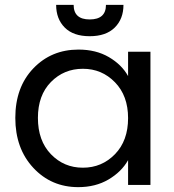

<svg xmlns="http://www.w3.org/2000/svg" viewBox="-20 -761 716 790"><path d="M303 -557Q375 -557 428 -526Q481 -495 507 -448V-548H599V0H507V-102Q480 -54 426.5 -22.5Q373 9 302 9Q191 9 117 -70.5Q43 -150 43 -276Q43 -402 117 -479.5Q191 -557 303 -557ZM507 -275Q507 -367 453 -422.5Q399 -478 321 -478Q243 -478 189.5 -423.5Q136 -369 136 -276Q136 -182 189.5 -126.5Q243 -71 321 -71Q399 -71 453 -126.5Q507 -182 507 -275ZM211 -741H283Q283 -681 349 -681Q416 -681 416 -741H488Q488 -683 452 -647.5Q416 -612 349 -612Q282 -612 246.5 -647.5Q211 -683 211 -741Z"/></svg>

Font: SVN-Poppins
Style: Regular
Weight: 400
Designer: Ninad Kale (Devanagari), Jonny Pinhorn (Latin)
Foundry: Indian Type Foundry
Version: Version 3.002 2017